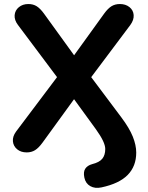

<svg xmlns="http://www.w3.org/2000/svg" viewBox="-20 -733 720 934"><path d="M390.4 131.1Q384.5 103 394.9 87.5Q405.2 71.9 428.2 65.5Q463.1 56.9 477.6 39.2Q492 21.6 492 -8.3Q492 -24.7 480.9 -48.3Q469.7 -72 446.5 -104.3L315.8 -284H364.6L186.8 -39.1Q168 -13.3 150.4 -2.4Q132.9 8.4 110 8.4Q81.7 8.4 63.4 -6.8Q45 -22.1 42.8 -45.4Q40.6 -68.8 57.9 -92.7L281.5 -389.7V-325.7L67.4 -611.5Q49.4 -635.2 51.2 -659Q53 -682.7 71.8 -698.1Q90.5 -713.4 118 -713.4Q141.4 -713.4 158.7 -702.5Q176 -691.5 194 -666.7L364 -431.6H317L486.6 -666.7Q504.7 -691.7 522.2 -702.6Q539.7 -713.4 563.4 -713.4Q590.9 -713.4 609.6 -698.6Q628.4 -683.7 630.2 -660Q632 -636.2 614 -611.5L399.7 -325.7V-389.7L570.7 -161.5Q609.1 -110.3 625.9 -68.7Q642.7 -27.1 642.7 9.3Q642.7 75.5 601.3 117.9Q559.8 160.2 473.6 178.6Q442.1 185.4 419.1 172.4Q396.2 159.3 390.4 131.1Z"/></svg>

Font: SN Pro Thin
Style: Regular
Weight: 200
Designer: Tobias Whetton
Foundry: Supernotes
Version: Version 1.003;Glyphs 3.3 (3324)